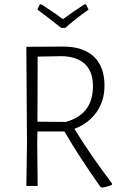

<svg xmlns="http://www.w3.org/2000/svg" viewBox="-20 -854 578 882"><path d="M375 -834 387 -810Q327 -768 280 -726H261Q202 -773 152 -810L163 -834H170Q231 -795 269 -766Q318 -802 368 -834ZM271 -640Q362 -640 411 -594Q460 -548 460 -461Q460 -391 424 -339.5Q388 -288 322 -262Q394 -144 494 -12V-5Q478 3 449 8L441 4Q346 -130 276 -250H152L151 -197L153 0H101L104 -194L101 -639ZM265 -596 153 -594 152 -295 282 -294Q407 -328 407 -458Q407 -525 370.5 -559.5Q334 -594 265 -596Z"/></svg>

Font: Alegreya Sans Light
Style: Regular
Weight: 300
Designer: Juan Pablo del Peral
Foundry: Huerta Tipografica
Version: Version 2.007